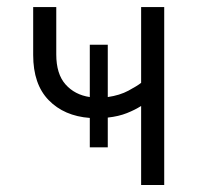

<svg xmlns="http://www.w3.org/2000/svg" viewBox="-20 -528 564 548"><path d="M382.8 0V-225.6Q366.2 -214.8 342.5 -205.3Q318.8 -195.8 287.6 -192.4V-107.4H236.3V-191.4Q163.1 -196.8 118.9 -242.2Q74.7 -287.6 74.7 -371.1V-507.8H140.6V-372.6Q140.6 -316.9 167 -287.1Q193.4 -257.3 236.3 -251V-400.4H287.6V-251Q321.8 -255.9 346.7 -269.3Q371.6 -282.7 382.8 -291.5V-507.8H448.7V0Z"/></svg>

Font: Giphurs Light
Style: Regular
Weight: 300
Version: Version 0.920; ttfautohint (v1.8.4.7-5d5b)